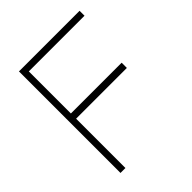

<svg xmlns="http://www.w3.org/2000/svg" viewBox="-196 -818 936 936"><g transform="rotate(-45 271.5 -350.0)"><path d="M91 0V-700H509V-666H125V-376H475V-340H125V0Z"/></g></svg>

Font: Zen Kaku Gothic Antique Light
Style: Regular
Weight: 300
Designer: Yoshimichi Ohira
Foundry: Positype
Version: Version 1.001